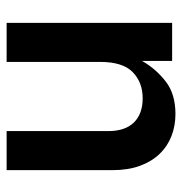

<svg xmlns="http://www.w3.org/2000/svg" viewBox="-5 -545 550 580"><g transform="rotate(90 270.0 -255.0)"><path d="M49 -500H164V-409Q188 -451 226 -480.5Q264 -510 324 -510Q360 -510 391 -498Q422 -486 445 -462Q468 -438 481 -402.5Q494 -367 494 -319V0H376V-307Q376 -358 350 -384.5Q324 -411 277 -411Q229 -411 198 -381Q167 -351 167 -282V0H49Z"/></g></svg>

Font: CyStack Display SemiBold
Style: Regular
Weight: 600
Designer: Weizhong Zhang
Foundry: 本地遙控
Version: Version 1.000;Glyphs 3.1.2 (3151)